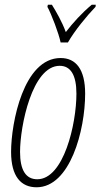

<svg xmlns="http://www.w3.org/2000/svg" viewBox="-20 -784 426 814"><path d="M237 -604H268C295 -652 349 -718 385 -755L386 -764H369C327 -729 289 -687 259 -648C243 -692 218 -735 200 -764H183L181 -755C198 -724 229 -643 237 -604ZM135 10C277 10 341 -231 341 -387C341 -490 302 -538 237 -538C80 -538 27 -264 27 -140C27 -36 69 10 135 10ZM138 -24C90 -24 65 -62 65 -140C65 -249 116 -505 233 -505C280 -505 304 -465 304 -387C304 -258 250 -24 138 -24Z"/></svg>

Font: Noto Sans ExtraCondensed ExtraLight
Style: Italic
Weight: 200
Width: 2
Italic angle: -12°
Designer: Monotype Design Team
Foundry: Monotype Imaging Inc.
Version: Version 2.013